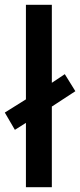

<svg xmlns="http://www.w3.org/2000/svg" viewBox="-30 -780 334 800"><path d="M78 0V-268L32 -239L-10 -311L78 -366V-760H186V-435L240 -471L284 -400L186 -336V0Z"/></svg>

Font: Noto Sans Adlam Medium
Style: Regular
Weight: 500
Version: Version 3.001